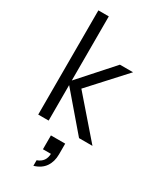

<svg xmlns="http://www.w3.org/2000/svg" viewBox="-250 -805 963 1165"><g transform="rotate(30 232.0 -223.0)"><path d="M72 0V-730H145V0ZM358 0 131 -265 350 -510H442L199 -244L201 -289L452 0ZM202 284V245Q230 235 244 215Q258 195 258 164L286 168H202V71H302V146Q302 197 277.5 233Q253 269 202 284Z"/></g></svg>

Font: Instrument Sans SemiCondensed
Style: Regular
Weight: 400
Width: 4
Designer: Rodrigo Fuenzalida
Foundry: fragTYPE
Version: Version 1.000;gftools[0.9.28]